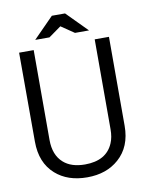

<svg xmlns="http://www.w3.org/2000/svg" viewBox="-84 -791 655 861"><g transform="rotate(-10 243.5 -360.5)"><path d="M448.2 -188.5Q448.2 -93.3 387.7 -40Q331.5 9.8 243.7 9.8Q154.8 9.8 99.6 -39.1Q39.6 -92.3 39.6 -188.5L39.1 -593.8H105.5V-184.6Q105.5 -115.7 146 -80.1Q181.2 -48.8 243.7 -48.8Q341.3 -48.8 372.1 -122.1Q383.3 -147.9 383.3 -184.6V-593.8H448.2ZM365.2 -637.7H301.3L241.7 -678.2L185.1 -637.7H120.1L212.4 -731.4H272.5Z"/></g></svg>

Font: Meera
Style: Regular
Weight: 400
Designer: Hussain KH and Suresh P for Swathanthra Malayalam Computing (SMC)
Version: 7.0.0+20160512